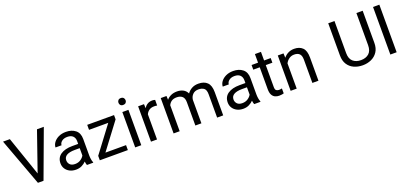

<svg xmlns="http://www.w3.org/2000/svg" viewBox="22 -1704 5682 2696"><g transform="rotate(-20 2863.0 -356.0)"><path d="M116.2 -710.9 317.9 -125 521.5 -710.9H623.5L360.4 0H276.9L14.2 -710.9Z M1009.3 0Q1004.9 -9.8 1001.7 -24.7Q998.5 -39.6 996.6 -55.7Q971.2 -28.8 933.1 -9.5Q895 9.8 846.2 9.8Q792.5 9.8 752.2 -11.2Q711.9 -32.2 689.7 -67.6Q667.5 -103 667.5 -147Q667.5 -231.9 731.9 -276.1Q796.4 -320.3 905.3 -320.3H994.6V-362.3Q994.6 -409.2 966.6 -437.3Q938.5 -465.3 883.3 -465.3Q832 -465.3 800.5 -440.2Q769 -415 769 -381.8H678.7Q678.7 -419.9 704.6 -455.8Q730.5 -491.7 777.6 -514.9Q824.7 -538.1 888.7 -538.1Q974.6 -538.1 1029.8 -494.1Q1085 -450.2 1085 -361.3V-115.2Q1085 -88.9 1089.6 -59.1Q1094.2 -29.3 1103.5 -7.8V0ZM859.4 -69.3Q908.2 -69.3 944.1 -93.8Q980 -118.2 994.6 -147.9V-256.8H919.9Q842.3 -256.8 800.3 -232.7Q758.3 -208.5 758.3 -159.2Q758.3 -121.6 783.7 -95.5Q809.1 -69.3 859.4 -69.3Z M1620.6 -74.2V0H1201.7V-66.4L1492.7 -453.6H1205.6V-528.3H1606.4V-464.4L1312.5 -74.2Z M1723.6 -668.5Q1723.6 -690.4 1737.1 -705.6Q1750.5 -720.7 1776.9 -720.7Q1802.7 -720.7 1816.7 -705.6Q1830.6 -690.4 1830.6 -668.5Q1830.6 -647.5 1816.7 -632.6Q1802.7 -617.7 1776.9 -617.7Q1750.5 -617.7 1737.1 -632.6Q1723.6 -647.5 1723.6 -668.5ZM1821.3 -528.3V0H1730.5V-528.3Z M2221.7 -531.2 2221.2 -447.3Q2201.2 -451.2 2177.2 -451.2Q2130.9 -451.2 2101.1 -430.4Q2071.3 -409.7 2056.6 -375V0H1966.3V-528.3H2054.2L2056.2 -467.8Q2076.2 -500 2107.2 -519Q2138.2 -538.1 2181.6 -538.1Q2191.4 -538.1 2204.1 -535.9Q2216.8 -533.7 2221.7 -531.2Z M2516.6 -461.9Q2468.3 -461.9 2439 -441.4Q2409.7 -420.9 2395 -387.2V0H2304.2V-528.3H2390.1L2392.6 -470.7Q2419.4 -502.4 2458.5 -520.3Q2497.6 -538.1 2548.8 -538.1Q2599.6 -538.1 2639.4 -517.8Q2679.2 -497.6 2700.2 -453.1Q2726.6 -491.2 2768.8 -514.6Q2811 -538.1 2868.2 -538.1Q2953.1 -538.1 2999.3 -492.7Q3045.4 -447.3 3045.4 -347.2V0H2954.6V-348.1Q2954.6 -414.6 2924.1 -438.2Q2893.6 -461.9 2841.8 -461.9Q2787.1 -461.9 2755.9 -429.4Q2724.6 -397 2719.7 -350.6V0H2629.4V-347.7Q2629.4 -409.7 2598.6 -435.8Q2567.9 -461.9 2516.6 -461.9Z M3508.3 0Q3503.9 -9.8 3500.7 -24.7Q3497.6 -39.6 3495.6 -55.7Q3470.2 -28.8 3432.1 -9.5Q3394 9.8 3345.2 9.8Q3291.5 9.8 3251.2 -11.2Q3210.9 -32.2 3188.7 -67.6Q3166.5 -103 3166.5 -147Q3166.5 -231.9 3231 -276.1Q3295.4 -320.3 3404.3 -320.3H3493.7V-362.3Q3493.7 -409.2 3465.6 -437.3Q3437.5 -465.3 3382.3 -465.3Q3331.1 -465.3 3299.6 -440.2Q3268.1 -415 3268.1 -381.8H3177.7Q3177.7 -419.9 3203.6 -455.8Q3229.5 -491.7 3276.6 -514.9Q3323.7 -538.1 3387.7 -538.1Q3473.6 -538.1 3528.8 -494.1Q3584 -450.2 3584 -361.3V-115.2Q3584 -88.9 3588.6 -59.1Q3593.3 -29.3 3602.5 -7.8V0ZM3358.4 -69.3Q3407.2 -69.3 3443.1 -93.8Q3479 -118.2 3493.7 -147.9V-256.8H3418.9Q3341.3 -256.8 3299.3 -232.7Q3257.3 -208.5 3257.3 -159.2Q3257.3 -121.6 3282.7 -95.5Q3308.1 -69.3 3358.4 -69.3Z M3947.3 -528.3V-459H3848.6V-130.9Q3848.6 -90.3 3866.5 -79.1Q3884.3 -67.9 3906.7 -67.9Q3918 -67.9 3930.4 -70.1Q3942.9 -72.3 3949.2 -73.7L3949.7 0Q3939 3.4 3921.6 6.6Q3904.3 9.8 3879.9 9.8Q3846.7 9.8 3818.8 -3.4Q3791 -16.6 3774.7 -47.6Q3758.3 -78.6 3758.3 -131.3V-459H3661.6V-528.3H3758.3V-656.7H3848.6V-528.3Z M4272.5 -461.9Q4229 -461.9 4195.8 -438.5Q4162.6 -415 4143.6 -377.4V0H4053.2V-528.3H4138.7L4141.6 -462.4Q4169.9 -498 4210 -518.1Q4250 -538.1 4299.3 -538.1Q4377.4 -538.1 4423.1 -494.1Q4468.8 -450.2 4468.8 -346.2V0H4377.9V-347.2Q4377.9 -409.2 4350.8 -435.5Q4323.7 -461.9 4272.5 -461.9Z M5294.4 -710.9H5388.2V-230Q5388.2 -149.9 5352.5 -96.7Q5316.9 -43.5 5258.1 -16.8Q5199.2 9.8 5130.4 9.8Q5058.1 9.8 4999.8 -16.8Q4941.4 -43.5 4907.5 -96.7Q4873.5 -149.9 4873.5 -230V-710.9H4966.8V-230Q4966.8 -146.5 5012 -106.7Q5057.1 -66.9 5130.4 -66.9Q5204.6 -66.9 5249.5 -106.7Q5294.4 -146.5 5294.4 -230Z M5637.2 -710.9V0H5543V-710.9Z"/></g></svg>

Font: Vazirmatn UI
Style: Regular
Weight: 400
Designer: Saber Rastikerdar
Foundry: Saber Rastikerdar
Version: Version 33.003